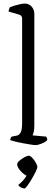

<svg xmlns="http://www.w3.org/2000/svg" viewBox="-20 -820 308 1085"><path d="M181 0Q173 0 154.5 -3Q136 -6 113 -10Q90 -14 69.5 -19Q49 -24 38 -28Q38 -35 40.5 -40Q43 -45 46 -48L72 -53Q88 -55 96.5 -71Q105 -87 105 -126V-714Q105 -732 89 -737L28 -755Q29 -762 31.5 -769Q34 -776 36 -779Q45 -783 61.5 -788Q78 -793 94.5 -796.5Q111 -800 119 -800Q143 -800 158.5 -783Q174 -766 174 -741V-111Q174 -89 170.5 -74.5Q167 -60 164 -55L241 -48Q243 -45 245 -40Q247 -35 247 -29Q239 -18 216.5 -9Q194 0 181 0ZM119 245Q107 245 97 238.5Q87 232 83 225Q94 217 107.5 203Q121 189 130 173Q112 164 94.5 144Q77 124 77 108Q77 99 90 88Q103 77 118.5 68.5Q134 60 143 60Q151 60 162.5 72Q174 84 182.5 99.5Q191 115 191 124Q191 131 181.5 150.5Q172 170 159 192Q146 214 134.5 229.5Q123 245 119 245Z"/></svg>

Font: Texturina 72pt Light
Style: Regular
Weight: 300
Designer: Guillermo Torres Carreño
Foundry: Omnibus-Type
Version: Version 1.002; ttfautohint (v1.8.3)